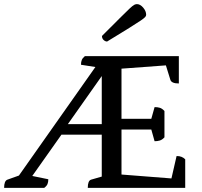

<svg xmlns="http://www.w3.org/2000/svg" viewBox="-25 -914 982 934"><path d="M-5 0Q-5 -34 11 -40L67 -60L439 -588L369 -599Q369 -613 373 -622.5Q377 -632 388 -641H845V-508Q810 -508 804 -525L782 -596L566 -580V-336H711L727 -393Q742 -393 753 -389.5Q764 -386 775 -374V-246Q764 -234 752.5 -230.5Q741 -227 727 -227L711 -284H566V-65L809 -46L834 -155Q848 -155 858 -151Q868 -147 876 -139V0H402Q402 -35 418 -40L470 -55V-259H274L132 -58L210 -42Q210 -28 206 -18.5Q202 -9 190 0ZM305 -310H470V-544ZM496 -712Q487 -712 479 -719.5Q471 -727 471 -739Q527 -795 558.5 -826.5Q590 -858 605.5 -872.5Q621 -887 628 -890.5Q635 -894 641 -894Q657 -894 671.5 -877Q686 -860 686 -842Q686 -837 681.5 -831.5Q677 -826 659.5 -814Q642 -802 603.5 -778Q565 -754 496 -712Z"/></svg>

Font: Petrona Medium
Style: Regular
Weight: 500
Designer: Ringo R. Seeber
Foundry: Ringo R. Seeber
Version: Version 2.001; ttfautohint (v1.8.3)